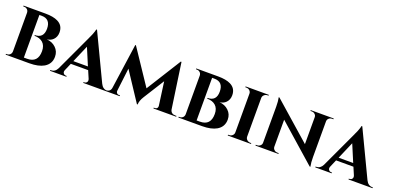

<svg xmlns="http://www.w3.org/2000/svg" viewBox="-0 -1407 4519 2205"><g transform="rotate(20 2259.5 -304.5)"><path d="M303 -600Q400 -600 456 -572Q529 -536 529 -451Q529 -397 495 -362Q464 -331 419 -327Q486 -322 530 -280Q576 -237 576 -171Q576 -83 501 -38Q435 0 325 0H35V-10H46Q69 -10 85 -25Q100 -40 101 -63V-537Q100 -560 85 -575Q69 -590 46 -590H35V-600ZM283 -40Q414 -40 414 -180Q414 -249 374 -284Q336 -317 272 -317V-326Q380 -326 380 -441Q380 -561 271 -561H243V-40Z M1191 -66Q1218 -10 1269 -10H1277V0H983V-10H991Q1011 -10 1022 -24Q1035 -41 1025 -66L986 -157H774L734 -64Q725 -40 738 -24Q749 -10 769 -10H777V0H577V-10H585Q635 -10 661 -62L868 -506Q868 -508 872 -515L874 -521L878 -528Q886 -547 893 -562Q912 -610 914 -628H923ZM969 -196 881 -405 791 -196Z M2041 -59Q2052 -10 2105 -10H2119V0H1841V-10H1855Q1874 -10 1884 -24Q1891 -36 1889 -50L1850 -336L1691 -83Q1655 -26 1655 19H1646L1415 -331L1381 -50Q1379 -36 1387 -24Q1397 -10 1415 -10H1429V0H1239V-10H1253Q1311 -10 1318 -64L1396 -613H1404L1687 -190L1952 -613H1961Z M2414 -600Q2511 -600 2567 -572Q2640 -536 2640 -451Q2640 -397 2606 -362Q2575 -331 2530 -327Q2597 -322 2641 -280Q2687 -237 2687 -171Q2687 -83 2612 -38Q2546 0 2436 0H2146V-10H2157Q2180 -10 2196 -25Q2211 -40 2212 -63V-537Q2211 -560 2196 -575Q2180 -590 2157 -590H2146V-600ZM2394 -40Q2525 -40 2525 -180Q2525 -249 2485 -284Q2447 -317 2383 -317V-326Q2491 -326 2491 -441Q2491 -561 2382 -561H2354V-40Z M2749 0V-10H2761Q2785 -10 2802 -25Q2819 -41 2819 -63V-537Q2819 -559 2802 -575Q2785 -590 2761 -590H2749V-600H3033V-590H3021Q2998 -590 2981 -575Q2964 -560 2963 -538V-63Q2964 -40 2981 -25Q2998 -10 3021 -10H3033V0Z M3826 -600V-590H3809Q3786 -590 3771 -576Q3755 -562 3754 -540V-103Q3754 -34 3764 13H3755L3296 -392V-61Q3297 -39 3313 -25Q3328 -10 3351 -10H3368V0H3088V-10H3104Q3127 -10 3143 -25Q3159 -39 3159 -61V-501Q3159 -568 3149 -614L3158 -613L3616 -210V-539Q3616 -561 3600 -575Q3585 -590 3562 -590H3545V-600Z M4433 -66Q4460 -10 4511 -10H4519V0H4225V-10H4233Q4253 -10 4264 -24Q4277 -41 4267 -66L4228 -157H4016L3976 -64Q3967 -40 3980 -24Q3991 -10 4011 -10H4019V0H3819V-10H3827Q3877 -10 3903 -62L4110 -506Q4110 -508 4114 -515L4116 -521L4120 -528Q4128 -547 4135 -562Q4154 -610 4156 -628H4165ZM4211 -196 4123 -405 4033 -196Z"/></g></svg>

Font: Cinzel Bold(RUS BY LYAJKA)
Style: Regular
Weight: 700
Designer: Natanael Gama
Version: Version 1.001;PS 001.001;hotconv 1.0.56;makeotf.lib2.0.21325